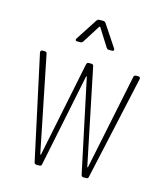

<svg xmlns="http://www.w3.org/2000/svg" viewBox="-106 -780 732 860"><g transform="rotate(15 260.0 -350.0)"><path d="M133 -9 29 -490V-492Q29 -501 38 -501H48Q58 -501 59 -492L148 -51Q149 -48 150 -48Q151 -48 152 -51L242 -492Q244 -501 253 -501H264Q274 -501 275 -492L366 -51Q367 -48 368 -48Q369 -48 370 -51L461 -492Q463 -501 472 -501H482Q487 -501 489.5 -498Q492 -495 491 -490L385 -9Q384 0 374 0H362Q353 0 351 -9L260 -438Q259 -441 258 -441Q257 -441 256 -438L168 -9Q167 0 157 0H144Q135 0 133 -9ZM171 -593 236 -693Q241 -700 248 -700H266Q273 -700 278 -694L345 -593L347 -588Q347 -581 338 -581H324Q317 -581 312 -588L261 -669Q260 -671 258 -671Q256 -671 255 -669L204 -588Q199 -581 192 -581H177Q171 -581 169.5 -584.5Q168 -588 171 -593Z"/></g></svg>

Font: Barlow Condensed Thin
Style: Regular
Weight: 250
Width: 3
Designer: Jeremy Tribby
Foundry: Tribby Type
Version: Version 1.408